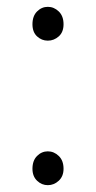

<svg xmlns="http://www.w3.org/2000/svg" viewBox="-20 -529 281 562"><path d="M120 -410Q102 -410 88.5 -422.5Q75 -435 75 -458Q75 -482 88.5 -495.5Q102 -509 120 -509Q138 -509 152 -495.5Q166 -482 166 -458Q166 -435 152 -422.5Q138 -410 120 -410ZM120 13Q102 13 88.5 0Q75 -13 75 -35Q75 -59 88.5 -72.5Q102 -86 120 -86Q138 -86 152 -72.5Q166 -59 166 -35Q166 -13 152 0Q138 13 120 13Z"/></svg>

Font: Noto Sans JP Thin ExtraLight
Style: Regular
Weight: 250
Version: Version 2.004-H2;hotconv 1.0.118;makeotfexe 2.5.65603